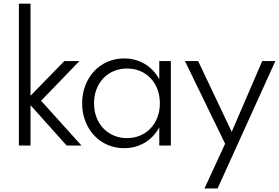

<svg xmlns="http://www.w3.org/2000/svg" viewBox="-20 -802 1537 1058"><path d="M148.2 0V-222.3L347.3 0H429.1L206.4 -246.8L417.7 -465.5H334.5L148.2 -274.5V-781.8H84.1V0Z M498.2 -232.7Q498.2 -274.5 511.6 -309.8Q525 -345 549.3 -370.5Q573.6 -395.9 606.8 -410.2Q640 -424.5 679.5 -424.5Q719.1 -424.5 752.5 -410.5Q785.9 -396.4 810 -370.9Q834.1 -345.5 847.5 -310.2Q860.9 -275 860.9 -232.7Q860.9 -190.9 847.5 -155.7Q834.1 -120.5 810 -95Q785.9 -69.5 752.5 -55.2Q719.1 -40.9 679.5 -40.9Q640 -40.9 606.8 -55.2Q573.6 -69.5 549.3 -95Q525 -120.5 511.6 -155.7Q498.2 -190.9 498.2 -232.7ZM432.7 -232.7Q432.7 -179.5 450.2 -134.3Q467.7 -89.1 498.6 -55.9Q529.5 -22.7 572 -4.1Q614.5 14.5 664.5 14.5Q695.5 14.5 724.1 6.8Q752.7 -0.9 777.5 -15.7Q802.3 -30.5 822.5 -51.6Q842.7 -72.7 857.7 -100V0H921.4V-465.5H857.7V-365.5Q842.7 -392.7 822.5 -413.9Q802.3 -435 777.5 -449.8Q752.7 -464.5 724.1 -472.3Q695.5 -480 664.5 -480Q614.5 -480 572 -461.4Q529.5 -442.7 498.6 -409.5Q467.7 -376.4 450.2 -331.1Q432.7 -285.9 432.7 -232.7Z M1179.1 236.4 1497.3 -465.5H1425L1256.8 -75.5L1071.8 -465.5H999.1L1220.5 -10L1106.8 236.4Z"/></svg>

Font: Spartan MB
Style: Regular
Weight: 212
Designer: Matt Bailey, Mirko Velimirovic
Foundry: Matt Bailey
Version: Version 1.005